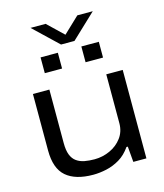

<svg xmlns="http://www.w3.org/2000/svg" viewBox="-131 -995 944 1105"><g transform="rotate(-15 341.5 -443.0)"><path d="M287 12Q181 12 126 -35.5Q71 -83 71 -190V-527H169V-208Q169 -165 179.5 -138Q190 -111 210.5 -96.5Q231 -82 258 -77Q285 -72 317 -72Q365 -72 409 -92Q453 -112 480.5 -149Q508 -186 508 -236V-527H606V0H528L520 -93H512Q483 -51 445 -28.5Q407 -6 366 3Q325 12 287 12ZM168 -625V-719H271V-625ZM411 -625V-719H515V-625ZM156 -898H246L363 -786H317L435 -898H527L381 -760H301Z"/></g></svg>

Font: Archivo Expanded
Style: Regular
Weight: 400
Width: 7
Designer: Hector Gatti
Foundry: Omnibus-Type
Version: Version 2.001